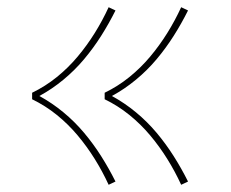

<svg xmlns="http://www.w3.org/2000/svg" viewBox="-20 -606 640 532"><path d="M482 -94Q465 -131 443.5 -165.5Q422 -200 396 -231Q370 -262 338.5 -287.5Q307 -313 270 -331V-349Q307 -367 338.5 -392.5Q370 -418 396 -449Q422 -480 443.5 -514.5Q465 -549 482 -586L501 -577Q483 -541 461.5 -507Q440 -473 414 -442Q388 -411 356.5 -385Q325 -359 290 -340Q325 -321 356.5 -295Q388 -269 414 -238Q440 -207 461.5 -173Q483 -139 501 -103ZM281 -94Q264 -131 242.5 -165.5Q221 -200 195 -231Q169 -262 137.5 -287.5Q106 -313 69 -331V-349Q106 -367 137.5 -392.5Q169 -418 195 -449Q221 -480 242.5 -514.5Q264 -549 281 -586L300 -577Q282 -541 260.5 -507Q239 -473 213 -442Q187 -411 155.5 -385Q124 -359 89 -340Q124 -321 155.5 -295Q187 -269 213 -238Q239 -207 260.5 -173Q282 -139 300 -103Z"/></svg>

Font: Iosevka Curly Thin Extended
Style: Regular
Weight: 100
Width: 7
Monospace: yes
Designer: Belleve Invis
Foundry: Belleve Invis
Version: Version 11.1.0; ttfautohint (v1.8.3)